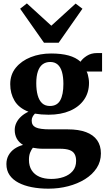

<svg xmlns="http://www.w3.org/2000/svg" viewBox="-20 -874 644 1154"><path d="M271.5 260Q217 260 171 251Q125 242 90.8 224Q56.5 206 37.5 178.2Q18.5 150.5 18.5 112Q18.5 82.5 31.5 59.2Q44.5 36 67.2 20.2Q90 4.5 118.5 -3Q93 -18.5 80.8 -41.2Q68.5 -64 68.5 -93Q68.5 -116 78.8 -136.8Q89 -157.5 107.5 -174.2Q126 -191 151 -202.5Q93 -225 67.2 -268.8Q41.5 -312.5 41.5 -368Q41.5 -426 75.2 -467.2Q109 -508.5 164.8 -530.5Q220.5 -552.5 287 -552.5Q348.5 -552.5 392.2 -540.5Q436 -528.5 464 -503Q476 -522 502 -538.5Q528 -555 562 -555H593.5V-444H500.5Q505 -437 508 -425.2Q511 -413.5 513 -400.8Q515 -388 515 -376Q515 -317.5 485 -274.5Q455 -231.5 400.5 -208Q346 -184.5 272 -184.5Q250.5 -184.5 228.8 -186.2Q207 -188 190 -191Q181 -182 175.8 -172Q170.5 -162 170.5 -148.5Q170.5 -120 195.2 -108.2Q220 -96.5 280.5 -96.5H387.5Q452.5 -96.5 496.8 -80Q541 -63.5 563.8 -31.2Q586.5 1 586.5 48Q586.5 97.5 560.8 136.5Q535 175.5 490.8 203Q446.5 230.5 390 245.2Q333.5 260 271.5 260ZM288.5 201.5Q328.5 201.5 362.5 189.8Q396.5 178 417 154Q437.5 130 437.5 93Q437.5 68 428.2 51.8Q419 35.5 397.8 27.8Q376.5 20 340.5 20H238.5Q221 20 205.5 18.2Q190 16.5 177.5 14Q168 26 161 43.5Q154 61 154 87Q154 123.5 170.2 149.2Q186.5 175 216.5 188.2Q246.5 201.5 288.5 201.5ZM280 -237Q323 -237 342 -271Q361 -305 361 -369.5Q361 -412 352.5 -441.5Q344 -471 326.5 -486.2Q309 -501.5 282 -501.5Q255 -501.5 236.2 -487.5Q217.5 -473.5 207.8 -445Q198 -416.5 198 -373.5Q198 -332.5 206.5 -301.5Q215 -270.5 233 -253.8Q251 -237 280 -237ZM244.5 -617 101 -821.5 141.5 -853.5 288.5 -719.5 434.5 -852.5 475.5 -821.5 332.5 -617Z"/></svg>

Font: Merriweather 60pt ExtraBold
Style: Regular
Weight: 800
Version: Version 2.100